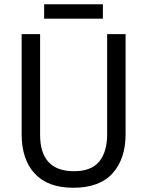

<svg xmlns="http://www.w3.org/2000/svg" viewBox="-20 -968 694 905"><path d="M572 -335Q572 -220 511 -151.5Q450 -83 325 -83Q206 -83 144 -149.5Q82 -216 82 -336V-807H169V-333Q169 -161 329 -161Q410 -161 447.5 -206.5Q485 -252 485 -334V-807H572ZM465 -948V-880H188V-948Z"/></svg>

Font: Noto Sans Kannada UI SemiCondensed
Style: Regular
Weight: 400
Width: 4
Designer: Jelle Bosma - Monotype Design Team
Foundry: Monotype Imaging Inc.
Version: Version 2.005; ttfautohint (v1.8.4.7-5d5b)